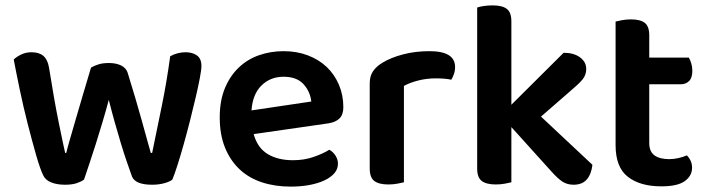

<svg xmlns="http://www.w3.org/2000/svg" viewBox="-20 -678 2626 713"><path d="M384 -307Q373 -266 360.5 -224Q348 -182 335.5 -142.5Q323 -103 311.5 -69Q300 -35 292 -11Q281 -3 264 2.5Q247 8 221 8Q192 8 170.5 -0.5Q149 -9 141 -26Q129 -50 114 -102.5Q99 -155 83 -217.5Q67 -280 53.5 -344.5Q40 -409 31 -457Q41 -467 58.5 -475.5Q76 -484 97 -484Q125 -484 141 -470.5Q157 -457 162 -427Q181 -307 198 -223.5Q215 -140 222 -110H226Q230 -127 239.5 -160Q249 -193 261.5 -236Q274 -279 288.5 -328Q303 -377 318 -427Q332 -435 347.5 -439.5Q363 -444 384 -444Q411 -444 429.5 -435Q448 -426 454 -408Q469 -360 482.5 -314Q496 -268 507 -228.5Q518 -189 526.5 -158Q535 -127 540 -110H545Q562 -193 580.5 -283Q599 -373 612 -469Q624 -476 639 -480Q654 -484 669 -484Q695 -484 711.5 -472Q728 -460 728 -433Q728 -419 722 -387.5Q716 -356 706.5 -315.5Q697 -275 685.5 -229.5Q674 -184 662 -141.5Q650 -99 639 -64.5Q628 -30 620 -11Q610 -3 589.5 2.5Q569 8 545 8Q482 8 470 -23Q462 -45 451 -77Q440 -109 428.5 -147Q417 -185 405.5 -226Q394 -267 384 -307Z M922 -180Q936 -129 974 -106Q1012 -83 1068 -83Q1110 -83 1145.5 -95.5Q1181 -108 1203 -122Q1217 -114 1226 -100Q1235 -86 1235 -70Q1235 -50 1221.5 -34.5Q1208 -19 1184.5 -8Q1161 3 1129 9Q1097 15 1060 15Q1001 15 952.5 -1Q904 -17 869.5 -49.5Q835 -82 815.5 -130Q796 -178 796 -242Q796 -304 815 -350Q834 -396 866.5 -427Q899 -458 942 -473Q985 -488 1033 -488Q1082 -488 1123 -472.5Q1164 -457 1193 -429.5Q1222 -402 1238.5 -363.5Q1255 -325 1255 -280Q1255 -252 1240.5 -238Q1226 -224 1200 -220ZM1033 -393Q984 -393 951 -360.5Q918 -328 914 -268L1136 -301Q1132 -338 1107 -365.5Q1082 -393 1033 -393Z M1480 -1Q1471 1 1456 4Q1441 7 1422 7Q1387 7 1370 -6Q1353 -19 1353 -52V-369Q1353 -395 1365 -413Q1377 -431 1400 -445Q1431 -464 1476.5 -476Q1522 -488 1575 -488Q1670 -488 1670 -429Q1670 -415 1665.5 -402.5Q1661 -390 1656 -382Q1633 -387 1599 -387Q1564 -387 1533 -379Q1502 -371 1480 -359Z M1879 -1Q1870 1 1855 4Q1840 7 1821 7Q1786 7 1769 -6Q1752 -19 1752 -52V-650Q1760 -653 1775.5 -655.5Q1791 -658 1810 -658Q1845 -658 1862 -645Q1879 -632 1879 -599V-289L2073 -482Q2111 -482 2134 -465Q2157 -448 2157 -422Q2157 -399 2142.5 -382Q2128 -365 2097 -339L1989 -245L2180 -66Q2176 -31 2159 -11.5Q2142 8 2110 8Q2087 8 2069.5 -3Q2052 -14 2027 -42L1879 -206V-1Z M2391 -147Q2391 -115 2410.5 -101Q2430 -87 2465 -87Q2482 -87 2499.5 -91Q2517 -95 2531 -101Q2539 -93 2544.5 -81.5Q2550 -70 2550 -55Q2550 -25 2523 -5.5Q2496 14 2436 14Q2357 14 2311.5 -21.5Q2266 -57 2266 -139V-598Q2274 -600 2289.5 -603Q2305 -606 2323 -606Q2358 -606 2374.5 -593Q2391 -580 2391 -547V-464H2538Q2543 -456 2547 -443Q2551 -430 2551 -415Q2551 -389 2539 -377Q2527 -365 2507 -365H2391V-147Z"/></svg>

Font: Baloo Chettan 2 SemiBold
Style: Regular
Weight: 600
Designer: Maithili Shingre, Unnati Kotecha and Ek Type
Foundry: Ek Type
Version: Version 1.640;hotconv 1.0.111;makeotfexe 2.5.65597; ttfautoh